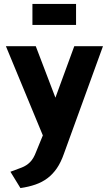

<svg xmlns="http://www.w3.org/2000/svg" viewBox="-20 -935 548 977"><path d="M367 -915H145V-808H367ZM358 -700 262 -438 162 -700H10L198 -246L164 -163Q151 -128 133 -110Q115 -92 90.5 -82.5Q66 -73 33 -61L84 22Q126 16 160.5 4Q195 -8 222 -28.5Q249 -49 269.5 -79Q290 -109 305 -152L504 -700Z"/></svg>

Font: Advent Pro ExtraBold
Style: Regular
Weight: 800
Designer: VivaRado, Andreas Kalpakidis
Foundry: VivaRado, Andreas Kalpakidis
Version: Version 3.000